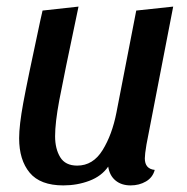

<svg xmlns="http://www.w3.org/2000/svg" viewBox="-20 -542 568 582"><path d="M419 -62Q419 -30 449 -27Q443 -4 422.5 8Q402 20 376 20Q348 20 330 5Q312 -10 308 -37Q288 -8 251 6Q214 20 172 20Q102 20 70 -18.5Q38 -57 38 -123Q38 -162 50.5 -230Q63 -298 102 -479Q105 -491 109 -510L218 -522Q172 -304 159.5 -237Q147 -170 147 -129Q147 -91 162.5 -65.5Q178 -40 214 -40Q262 -40 291 -87Q320 -134 333 -201L393 -510L505 -522L424 -104Q419 -74 419 -62Z"/></svg>

Font: Sansita
Style: Italic
Weight: 400
Italic angle: -11°
Designer: Pablo Cosgaya
Foundry: Omnibus-Type
Version: Version 1.006